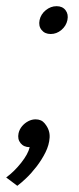

<svg xmlns="http://www.w3.org/2000/svg" viewBox="-35 -468 254 621"><path d="M61 8Q42 8 31.5 -5Q21 -18 25 -37Q28 -50 36.5 -60Q45 -70 56.5 -76Q68 -82 80 -82Q99 -82 109.5 -69Q120 -56 115 -37Q113 -25 104.5 -14.5Q96 -4 85 2Q74 8 61 8ZM-15 106Q11 87 33.5 58.5Q56 30 61 8L111 -67Q127 -47 125.5 -23Q124 1 112 25Q100 49 83 71Q66 93 49 109Q32 125 21 133ZM129 -358Q110 -358 99.5 -371Q89 -384 93 -403Q97 -422 113 -435Q129 -448 148 -448Q167 -448 177 -435Q187 -422 183 -403Q179 -384 163.5 -371Q148 -358 129 -358Z"/></svg>

Font: Epunda Sans Light
Style: Italic
Weight: 300
Italic angle: -12.0243°
Designer: Simon Atzbach
Foundry: typofactur
Version: Version 2.204